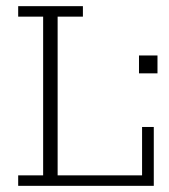

<svg xmlns="http://www.w3.org/2000/svg" viewBox="-20 -603 548 623"><path d="M39 0V-34H120V-549H39V-583H249V-549H167V-34H441V-191H479V0ZM431 -365V-423H491V-365Z"/></svg>

Font: Rokkitt SemiBold ExtraLight
Style: Regular
Weight: 250
Version: Version 3.103